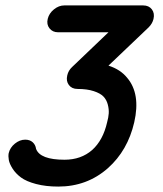

<svg xmlns="http://www.w3.org/2000/svg" viewBox="-20 -670 600 708"><path d="M375 -219Q380 -237 381 -252Q382 -267 377.5 -284.5Q373 -302 361.5 -314Q350 -326 325.5 -334Q301 -342 266 -342Q245 -342 234 -356.5Q223 -371 228 -392Q232 -410 246 -423Q335 -508 380 -551H194Q174 -551 162.5 -565.5Q151 -580 156 -600.5Q161 -621 179 -635.5Q197 -650 217 -650H508Q529 -650 540 -635.5Q551 -621 546 -600Q542 -583 528 -569Q424 -470 380 -428Q424 -414 449 -383Q499 -324 475 -219Q451 -115 378 -50Q301 18 195 18Q149 18 113 8.5Q77 -1 57.5 -15.5Q38 -30 26.5 -48Q15 -66 12.5 -80Q10 -94 12 -105Q17 -126 35 -140.5Q53 -155 73 -155Q90 -155 100.5 -145.5Q111 -136 113 -121Q128 -81 218 -81Q279 -81 320 -117Q360 -153 375 -219ZM83 -106Z"/></svg>

Font: Brass Mono
Style: Bold Italic
Weight: 700
Italic angle: -13°
Monospace: yes
Version: Version 1.000; ttfautohint (v1.8.3) -l 8 -r 50 -G 200 -x 14 